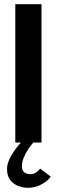

<svg xmlns="http://www.w3.org/2000/svg" viewBox="-20 -680 296 916"><path d="M53 -660H178V0H53ZM112.5 216Q91.5 216 68.5 207.8Q45.5 199.5 29.5 180Q13.5 160.5 13.5 126Q13.5 102 27.2 74.8Q41 47.5 61 22.2Q81 -3 99 -20.5L139 0Q127.5 12.5 114.8 31.5Q102 50.5 93.2 72Q84.5 93.5 84.5 113Q84.5 134 96.5 142.5Q108.5 151 125 151Q140.5 151 153 142.2Q165.5 133.5 171.5 124.5L222 162.5Q210.5 181 180.2 198.5Q150 216 112.5 216Z"/></svg>

Font: League Spartan Thin SemiBold
Style: Regular
Weight: 600
Version: Version 2.002